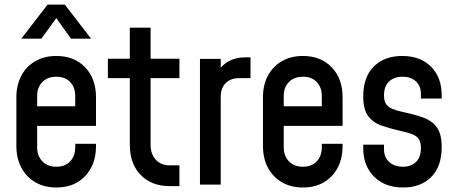

<svg xmlns="http://www.w3.org/2000/svg" viewBox="-20 -800 1975 832"><path d="M224 12.5Q172.5 12.5 133.5 -10Q94.5 -32.5 72.8 -73Q51 -113.5 51 -167V-378.5Q51 -432 72.8 -472.5Q94.5 -513 133.5 -535.2Q172.5 -557.5 224 -557.5Q302 -557.5 349 -508.2Q396 -459 396 -378.5V-254.5H126V-339.5H306V-383.5Q306 -421.5 284.2 -444.5Q262.5 -467.5 224 -467.5Q186 -467.5 163.5 -444.5Q141 -421.5 141 -383.5V-162Q141 -124.5 163.5 -101Q186 -77.5 224 -77.5Q262.5 -77.5 284.2 -101Q306 -124.5 306 -162V-177H396V-167Q396 -86.5 349 -37Q302 12.5 224 12.5ZM72.5 -632.5 186 -780H261L374.5 -632.5H287.5L224 -721.5L159.5 -632.5Z M715 6.5Q637 6.5 589.8 -41.8Q542.5 -90 542.5 -173V-461.5H447.5V-545.5H542.5V-680H632.5V-545.5H757.5V-461.5H632.5V-173Q632.5 -132.5 655 -108Q677.5 -83.5 715 -83.5H757.5V6.5Z M846.5 0V-545H936.5V-463L920.5 -482Q938.5 -516.5 969.8 -534Q1001 -551.5 1041.5 -551.5H1065.5V-461.5H1017Q980 -461.5 958.2 -440Q936.5 -418.5 936.5 -380.5V0Z M1292.5 12.5Q1241 12.5 1202 -10Q1163 -32.5 1141.2 -73Q1119.5 -113.5 1119.5 -167V-378.5Q1119.5 -432 1141.2 -472.5Q1163 -513 1202 -535.2Q1241 -557.5 1292.5 -557.5Q1370.5 -557.5 1417.5 -508.2Q1464.5 -459 1464.5 -378.5V-254.5H1194.5V-339.5H1374.5V-383.5Q1374.5 -421.5 1352.8 -444.5Q1331 -467.5 1292.5 -467.5Q1254.5 -467.5 1232 -444.5Q1209.5 -421.5 1209.5 -383.5V-162Q1209.5 -124.5 1232 -101Q1254.5 -77.5 1292.5 -77.5Q1331 -77.5 1352.8 -101Q1374.5 -124.5 1374.5 -162V-177H1464.5V-167Q1464.5 -86.5 1417.5 -37Q1370.5 12.5 1292.5 12.5Z M1727 12.5Q1648 12.5 1601 -34.5Q1554 -81.5 1554 -158V-173H1644V-152.5Q1644 -119 1666.2 -98.2Q1688.5 -77.5 1726 -77.5Q1762 -77.5 1783 -98.5Q1804 -119.5 1804 -158.5Q1804 -183 1795.2 -196.5Q1786.5 -210 1768.8 -217.5Q1751 -225 1724.5 -230.5Q1673.5 -242 1635.2 -255Q1597 -268 1575.5 -296.8Q1554 -325.5 1554 -382.5Q1554 -467 1600.2 -512.2Q1646.5 -557.5 1722.5 -557.5Q1802 -557.5 1848 -511Q1894 -464.5 1894 -387.5V-373H1804V-392.5Q1804 -427 1782.5 -447.2Q1761 -467.5 1724 -467.5Q1687.5 -467.5 1665.8 -446.8Q1644 -426 1644 -386.5Q1644 -362.5 1653 -349Q1662 -335.5 1680 -328.2Q1698 -321 1724.5 -315Q1774.5 -304.5 1812.5 -291.2Q1850.5 -278 1872.2 -249.2Q1894 -220.5 1894 -162.5Q1894 -78.5 1848.5 -33Q1803 12.5 1727 12.5Z"/></svg>

Font: Mohave Medium
Style: Regular
Weight: 500
Designer: Gumpita Rahayu
Foundry: Tokotype
Version: Version 2.003